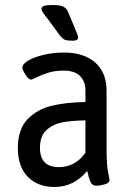

<svg xmlns="http://www.w3.org/2000/svg" viewBox="-20 -738 521 764"><path d="M51 -149Q51 -224 90 -264Q129 -304 187 -317.5Q245 -331 320 -332V-379Q320 -413 299 -435Q278 -457 233 -457Q198 -457 171.5 -448.5Q145 -440 126 -430.5Q107 -421 104 -421Q94 -421 81.5 -440.5Q69 -460 69 -470Q69 -483 92.5 -497Q116 -511 154.5 -520Q193 -529 234 -529Q314 -529 359 -489Q404 -449 404 -378V-148Q404 -82 410 -53.5Q416 -25 416 -22Q416 -10 397 -4.5Q378 1 362 1Q347 1 340 -14.5Q333 -30 327 -58Q274 6 197 6Q130 6 90.5 -34.5Q51 -75 51 -149ZM320 -130V-259Q264 -258 227.5 -251Q191 -244 165 -220.5Q139 -197 139 -150Q139 -73 214 -73Q279 -73 320 -130ZM216 -600 172 -660 158 -678Q156 -681 150.5 -689Q145 -697 145 -702Q145 -711 155 -714.5Q165 -718 188 -718Q218 -718 231 -712Q244 -706 250 -692L280 -621Q291 -595 291 -589Q291 -576 269 -576Q247 -576 237.5 -580Q228 -584 216 -600Z"/></svg>

Font: Asap Condensed
Style: Regular
Weight: 400
Designer: Pablo Cosgaya
Foundry: Omnibus-Type
Version: Version 1.010; ttfautohint (v1.8)